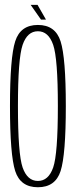

<svg xmlns="http://www.w3.org/2000/svg" viewBox="-20 -784 324 808"><path d="M139.5 4Q66 4 44 -64.2Q22 -132.5 22 -337.5Q22 -541.5 44 -610.2Q66 -679 139.5 -679Q213 -679 235 -610Q257 -541 257 -337.5Q257 -132.5 235 -64.2Q213 4 139.5 4ZM139.5 -22.5Q184 -22.5 203.8 -79.2Q223.5 -136 223.5 -337.5Q223.5 -538 203.8 -595.2Q184 -652.5 139.5 -652.5Q95 -652.5 75.2 -595.2Q55.5 -538 55.5 -337.5Q55.5 -136 75.2 -79.2Q95 -22.5 139.5 -22.5ZM152.5 -701.5 109 -763.5H138L173.5 -701.5Z"/></svg>

Font: Anybody Condensed ExtraLight
Style: Regular
Weight: 200
Width: 3
Designer: Tyler Finck
Foundry: Etcetera Type Company
Version: Version 1.010; ttfautohint (v1.8.3) -l 8 -r 50 -G 200 -x 14 